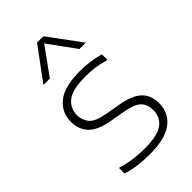

<svg xmlns="http://www.w3.org/2000/svg" viewBox="-244 -893 988 988"><g transform="rotate(-45 250.0 -399.5)"><path d="M234.5 9Q189 9 149.5 4Q110 -1 71.5 -13V-54Q118 -40.5 156.8 -35.5Q195.5 -30.5 237 -30.5Q330 -30.5 368.5 -59.2Q407 -88 407 -139Q407 -181 383.5 -204.8Q360 -228.5 296 -240L211 -255Q131.5 -269 97.8 -305Q64 -341 64 -398Q64 -462.5 115 -505.5Q166 -548.5 281.5 -548.5Q354.5 -548.5 422.5 -529.5V-488.5Q383 -500 350.5 -504.5Q318 -509 282 -509Q185.5 -509 148 -478Q110.5 -447 110.5 -399.5Q110.5 -363 132 -336.2Q153.5 -309.5 217 -298L302 -283Q382.5 -269 418 -235.5Q453.5 -202 453.5 -143Q453.5 -73.5 400.5 -32.2Q347.5 9 234.5 9ZM98.5 -630.5 229.5 -808H275.5L406.5 -630.5H360L252.5 -779L145 -630.5Z"/></g></svg>

Font: Encode Sans Expanded ExtraLight
Style: Regular
Weight: 200
Width: 7
Designer: Multiple Designers
Foundry: Impallari Type
Version: Version 3.000; ttfautohint (v1.8.3) -l 8 -r 50 -G 200 -x 14 